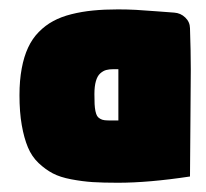

<svg xmlns="http://www.w3.org/2000/svg" viewBox="-20 -609 440 411"><path d="M182.1 -407.5Q182.1 -394.3 182.5 -386.2Q182.9 -378.2 184.3 -371.2Q185.8 -364.3 187.9 -360.8Q189.9 -357.4 194.2 -354.9Q198.5 -352.3 203.7 -351.7Q209 -351.1 217.3 -351.1H233.4V-460.9H222.7Q213.6 -460.9 207.2 -459.1Q200.7 -457.3 194.6 -451.9Q188.5 -446.5 185.3 -435.4Q182.1 -424.3 182.1 -407.5ZM21.7 -405Q21.7 -437 26.5 -462.5Q31.2 -488 40.2 -507.2Q49.1 -526.4 63 -540.5Q76.9 -554.7 93.8 -563.8Q110.6 -573 132.9 -578.6Q155.3 -584.2 179.1 -586.5Q202.9 -588.9 232.7 -588.9Q252.2 -588.9 271.1 -587.9Q290 -586.9 315.6 -584.8Q341.1 -582.8 352.8 -582Q366.7 -581.1 376.6 -571.5Q386.5 -562 386.7 -548.6Q388.4 -498 388.4 -460.7Q388.4 -421.1 387.6 -345.9Q386.7 -270.8 386.7 -231.2Q298.3 -217.8 232.4 -217.8Q200.7 -217.8 178.3 -219.2Q156 -220.7 132.3 -225.2Q108.6 -229.7 93 -237.9Q77.4 -246.1 62.7 -259.9Q48.1 -273.7 39.8 -293.5Q31.5 -313.2 26.6 -341.1Q21.7 -368.9 21.7 -405Z"/></svg>

Font: Digitalt
Style: Medium
Weight: 500
Designer: gluk
Foundry: gluk
Version: Version 0.60